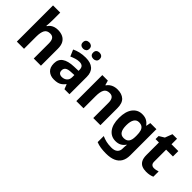

<svg xmlns="http://www.w3.org/2000/svg" viewBox="50 -1686 2851 2851"><g transform="rotate(45 1476.0 -260.0)"><path d="M73 0V-760H224V-607Q224 -563 221.5 -529.5Q219 -496 217 -476H225Q243 -505 267 -522Q291 -539 320.5 -547.5Q350 -556 383 -556Q442 -556 486 -535Q530 -514 554.5 -470.5Q579 -427 579 -356V0H428V-318Q428 -377 407 -406.5Q386 -436 341 -436Q274 -436 249 -389.5Q224 -343 224 -256V0Z M858 10Q786 10 738 -32Q690 -74 690 -161Q690 -247 752 -290.5Q814 -334 937 -338L1028 -341V-358Q1028 -407 1006 -426.5Q984 -446 944 -446Q907 -446 868 -434Q829 -422 791 -405L747 -508Q790 -530 845.5 -543Q901 -556 967 -556Q1070 -556 1124 -507.5Q1178 -459 1178 -364V0H1073L1044 -74H1040Q1017 -45 992.5 -26Q968 -7 936 1.5Q904 10 858 10ZM915 -100Q963 -100 995.5 -128Q1028 -156 1028 -208V-253L971 -250Q900 -248 872 -227Q844 -206 844 -168Q844 -133 863.5 -116.5Q883 -100 915 -100ZM773 -686Q773 -721 793 -737Q813 -753 842 -753Q870 -753 890.5 -737Q911 -721 911 -686Q911 -653 890.5 -637Q870 -621 842 -621Q813 -621 793 -637Q773 -653 773 -686ZM989 -686Q989 -721 1008.5 -737Q1028 -753 1058 -753Q1086 -753 1106.5 -737Q1127 -721 1127 -686Q1127 -653 1106.5 -637Q1086 -621 1058 -621Q1028 -621 1008.5 -637Q989 -653 989 -686Z M1322 0V-546H1438L1459 -473H1465Q1483 -500 1508.5 -518.5Q1534 -537 1565.5 -546.5Q1597 -556 1634 -556Q1724 -556 1776 -509Q1828 -462 1828 -356V0H1678V-318Q1678 -377 1656.5 -406.5Q1635 -436 1590 -436Q1522 -436 1497.5 -389.5Q1473 -343 1473 -256V0Z M2184 240Q2121 240 2071 232.5Q2021 225 1977 207V79Q2022 99 2069.5 110Q2117 121 2179 121Q2242 121 2274.5 92Q2307 63 2307 12V-3Q2307 -15 2308.5 -35Q2310 -55 2312 -70H2307Q2284 -34 2246.5 -12Q2209 10 2153 10Q2059 10 2002.5 -63Q1946 -136 1946 -272Q1946 -408 2003 -482Q2060 -556 2154 -556Q2211 -556 2249 -534.5Q2287 -513 2312 -477H2317L2330 -546H2458V4Q2458 81 2428 133.5Q2398 186 2337.5 213Q2277 240 2184 240ZM2206 -108Q2236 -108 2257 -117Q2278 -126 2291 -143.5Q2304 -161 2310.5 -188Q2317 -215 2317 -252V-274Q2317 -329 2306 -365Q2295 -401 2270 -419Q2245 -437 2203 -437Q2153 -437 2126.5 -394.5Q2100 -352 2100 -270Q2100 -188 2126.5 -148Q2153 -108 2206 -108Z M2795 10Q2746 10 2707.5 -6Q2669 -22 2646.5 -61.5Q2624 -101 2624 -172V-433H2553V-497L2635 -547L2679 -662H2775V-546H2918V-433H2775V-181Q2775 -145 2792.5 -127.5Q2810 -110 2840 -110Q2863 -110 2884.5 -115Q2906 -120 2925 -126V-15Q2901 -4 2869.5 3Q2838 10 2795 10Z"/></g></svg>

Font: Noto Sans Symbols
Style: Bold
Weight: 700
Version: Version 2.002